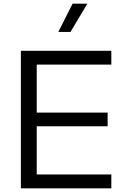

<svg xmlns="http://www.w3.org/2000/svg" viewBox="-20 -1020 696 1040"><path d="M93 0V-745H583V-670H179V-410H563V-336H179V-75H583V0ZM296 -847 373 -1000H453L362 -847Z"/></svg>

Font: Plus Jakarta Text Light
Style: Regular
Weight: 300
Designer: Gumpita Rahayu
Foundry: Tokotype Studio
Version: Version 1.000